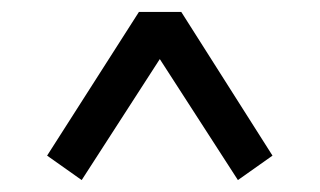

<svg xmlns="http://www.w3.org/2000/svg" viewBox="-20 -477 536 322"><path d="M59 -216 213 -457H284L437 -216L379 -175L226 -412H270L117 -175Z"/></svg>

Font: Lisu Bosa Black
Style: Regular
Weight: 900
Designer: David Morse, Annie Olsen, Victor Gaultney, Frank Grießhammer (Latin)
Foundry: SIL International
Version: Version 2.000